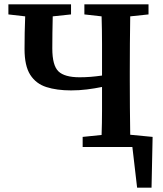

<svg xmlns="http://www.w3.org/2000/svg" viewBox="-20 -683 756 892"><path d="M372 -616V-663H670V-616L585 -607Q584 -545 583.5 -481.5Q583 -418 583 -353V-310Q583 -247 583.5 -183.5Q584 -120 585 -57L689 -47L684 189H617L595 0H364V-47L452 -56Q454 -112 454 -168Q454 -224 454 -279Q420 -272 384 -267.5Q348 -263 310 -263Q244 -263 195.5 -278.5Q147 -294 120.5 -335.5Q94 -377 94 -455Q94 -531 97 -607L19 -616V-663H310V-616L225 -607Q224 -569 223.5 -530.5Q223 -492 223 -458Q223 -379 251.5 -351.5Q280 -324 350 -324Q376 -324 401 -326Q426 -328 454 -332V-353Q454 -416 454 -479.5Q454 -543 452 -607Z"/></svg>

Font: Source Serif Pro SemiBold
Style: Regular
Weight: 600
Designer: Frank Grießhammer
Foundry: Adobe Systems Incorporated
Version: Version 3.001;hotconv 1.0.111;makeotfexe 2.5.65597